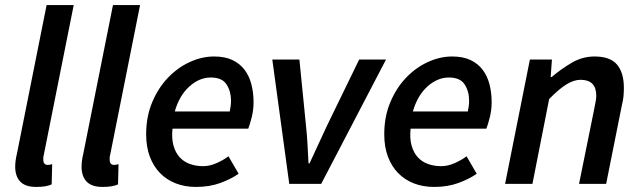

<svg xmlns="http://www.w3.org/2000/svg" viewBox="-20 -726 2531 758"><path d="M123 12Q80 12 60 -9Q40 -30 40 -68Q40 -91 47 -120L164 -706H271L153 -115Q151 -107 151 -103Q151 -99 151 -96Q151 -75 168 -75Q173 -75 176 -75.5Q179 -76 186 -78L184 2Q173 7 158 9.5Q143 12 123 12Z M385 12Q342 12 322 -9Q302 -30 302 -68Q302 -91 309 -120L426 -706H533L415 -115Q413 -107 413 -103Q413 -99 413 -96Q413 -75 430 -75Q435 -75 438 -75.5Q441 -76 448 -78L446 2Q435 7 420 9.5Q405 12 385 12Z M557 -196Q557 -265 580.5 -321.5Q604 -378 642.5 -418.5Q681 -459 729 -481Q777 -503 825 -503Q868 -503 897.5 -489Q927 -475 945.5 -450.5Q964 -426 972.5 -393Q981 -360 981 -322Q981 -290 973 -260Q965 -230 960 -218H661Q657 -179 665 -151Q673 -123 689.5 -105Q706 -87 730 -78.5Q754 -70 782 -70Q808 -70 835 -82Q862 -94 882 -109L922 -40Q892 -19 849.5 -3.5Q807 12 754 12Q710 12 674 -2Q638 -16 612 -42.5Q586 -69 571.5 -107.5Q557 -146 557 -196ZM670 -286H887Q889 -296 890.5 -306.5Q892 -317 892 -329Q892 -365 874.5 -392.5Q857 -420 812 -420Q767 -420 727.5 -384.5Q688 -349 670 -286Z M1122 0 1055 -491H1162L1188 -230Q1192 -193 1194 -156Q1196 -119 1198 -81H1202Q1219 -119 1236.5 -155.5Q1254 -192 1271 -230L1398 -491H1504L1248 0Z M1497 -196Q1497 -265 1520.5 -321.5Q1544 -378 1582.5 -418.5Q1621 -459 1669 -481Q1717 -503 1765 -503Q1808 -503 1837.5 -489Q1867 -475 1885.5 -450.5Q1904 -426 1912.5 -393Q1921 -360 1921 -322Q1921 -290 1913 -260Q1905 -230 1900 -218H1601Q1597 -179 1605 -151Q1613 -123 1629.5 -105Q1646 -87 1670 -78.5Q1694 -70 1722 -70Q1748 -70 1775 -82Q1802 -94 1822 -109L1862 -40Q1832 -19 1789.5 -3.5Q1747 12 1694 12Q1650 12 1614 -2Q1578 -16 1552 -42.5Q1526 -69 1511.5 -107.5Q1497 -146 1497 -196ZM1610 -286H1827Q1829 -296 1830.5 -306.5Q1832 -317 1832 -329Q1832 -365 1814.5 -392.5Q1797 -420 1752 -420Q1707 -420 1667.5 -384.5Q1628 -349 1610 -286Z M1974 0 2072 -491H2159L2154 -422H2158Q2197 -455 2238.5 -479Q2280 -503 2327 -503Q2389 -503 2416 -471Q2443 -439 2443 -379Q2443 -362 2441.5 -346Q2440 -330 2435 -310L2373 0H2266L2326 -296Q2329 -313 2331.5 -325Q2334 -337 2334 -348Q2334 -411 2272 -411Q2246 -411 2216.5 -393Q2187 -375 2148 -335L2082 0Z"/></svg>

Font: TypoPRO Source Sans Pro
Style: Italic
Weight: 600
Italic angle: -11°
Designer: Paul D. Hunt
Foundry: Adobe Systems Incorporated
Version: Version 1.075;PS 2.000;hotconv 1.0.86;makeotf.lib2.5.63406